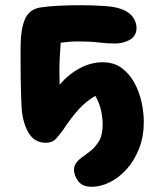

<svg xmlns="http://www.w3.org/2000/svg" viewBox="-20 -539 585 737"><path d="M332 178Q296 178 280 156Q264 134 264 112Q264 88 292 67Q307 56 326 41.5Q345 27 359.5 3.5Q374 -20 374 -61Q374 -86 368 -114.5Q362 -143 346 -171Q311 -151 281.5 -118.5Q252 -86 222 -40Q207 -19 193.5 -5Q180 9 156 9Q112 9 89.5 -29.5Q67 -68 63 -125Q62 -142 61 -172Q60 -202 59.5 -236.5Q59 -271 59 -304Q59 -337 59 -360Q59 -423 74.5 -462.5Q90 -502 133 -510Q164 -515 205.5 -517Q247 -519 290 -519Q340 -519 387.5 -515.5Q435 -512 462 -497Q484 -485 494 -467.5Q504 -450 504 -432Q504 -401 478.5 -386.5Q453 -372 422 -372Q391 -372 358.5 -376Q326 -380 280 -380Q261 -380 244.5 -378.5Q228 -377 213 -375Q211 -347 209.5 -319.5Q208 -292 208 -262Q208 -250 208.5 -238Q209 -226 209 -214Q243 -254 286 -277Q329 -300 374 -300Q417 -300 447 -278Q477 -256 496 -221Q515 -186 523.5 -146Q532 -106 532 -71Q532 -15 514 31Q496 77 466.5 110Q437 143 401.5 160.5Q366 178 332 178Z"/></svg>

Font: Shantell Sans Normal
Style: Bold
Weight: 700
Designer: Stephen Nixon, Anya Danilova, Shantell Martin
Foundry: Arrow Type
Version: Version 1.009;[a7da0bfa3]